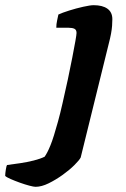

<svg xmlns="http://www.w3.org/2000/svg" viewBox="-183 -520 487 740"><path d="M-46 200Q-53 200 -70 195.5Q-87 191 -106.5 184Q-126 177 -142 170Q-158 163 -163 158Q-163 149 -160.5 133.5Q-158 118 -156 116Q-133 113 -105.5 109Q-78 105 -52.5 98.5Q-27 92 -11 84Q-6 77 -0.5 66.5Q5 56 11.5 40Q18 24 25 1.5Q32 -21 40.5 -51.5Q49 -82 58 -122Q69 -169 78.5 -214Q88 -259 95.5 -297.5Q103 -336 107.5 -361.5Q112 -387 112 -393Q112 -405 104 -409Q96 -413 82 -413H34Q34 -427 37 -440.5Q40 -454 42 -464Q57 -471 84 -479.5Q111 -488 138 -494Q165 -500 178 -500Q212 -500 231 -486.5Q250 -473 250 -446Q250 -434 249 -420.5Q248 -407 245 -390.5Q242 -374 236 -351L128 87Q123 97 104 116Q85 135 58.5 154Q32 173 4.5 186.5Q-23 200 -46 200Z"/></svg>

Font: Texturina Medium 12pt Black
Style: Italic
Weight: 900
Italic angle: -11°
Version: Version 1.002